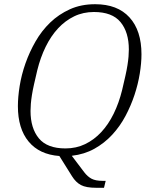

<svg xmlns="http://www.w3.org/2000/svg" viewBox="-20 -730 718 912"><path d="M437 162Q389 162 364.5 149Q340 136 322 107L262 11Q167 4 116 -57.5Q65 -119 65 -226Q65 -269 73.5 -322Q82 -375 101 -429Q120 -483 149 -533.5Q178 -584 218.5 -623Q259 -662 312 -686Q365 -710 432 -710Q538 -710 595 -647.5Q652 -585 652 -472Q652 -431 644 -381Q636 -331 619 -279.5Q602 -228 576 -179Q550 -130 513 -90Q476 -50 428.5 -23.5Q381 3 321 10L380 88Q396 109 415 119Q434 129 467 129H482L474 162ZM291 -25Q342 -25 384.5 -45.5Q427 -66 461 -102.5Q495 -139 520 -190Q545 -241 560 -302Q569 -340 575.5 -369Q582 -398 585.5 -420.5Q589 -443 590.5 -461Q592 -479 592 -495Q592 -577 552.5 -625Q513 -673 426 -673Q375 -673 332.5 -652.5Q290 -632 256 -595.5Q222 -559 197 -508Q172 -457 157 -396Q148 -358 141.5 -329Q135 -300 131.5 -277.5Q128 -255 126.5 -237Q125 -219 125 -203Q125 -121 164.5 -73Q204 -25 291 -25Z"/></svg>

Font: IBM Plex Serif Light
Style: Italic
Weight: 300
Italic angle: -14°
Designer: Mike Abbink, Paul van der Laan, Pieter van Rosmalen
Foundry: Bold Monday
Version: Version 3.001